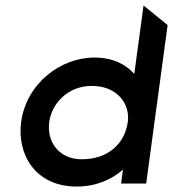

<svg xmlns="http://www.w3.org/2000/svg" viewBox="-20 -673 635 704"><path d="M430.9 -51 424 0H516L594.6 -581L506.3 -653L472.4 -402C441.9 -436 395.5 -462 325.5 -462C202.5 -462 76.6 -367 57.6 -226C41.7 -109 107.5 11 261.5 11C332.5 11 390 -15 430.9 -51ZM448.6 -226C437.7 -146 376 -89 280 -89C197 -89 150.6 -152 160.6 -226C169.6 -293 228.4 -358 316.4 -358C410.4 -358 457.5 -292 448.6 -226Z"/></svg>

Font: Charger
Style: ExBdIt
Weight: 400
Designer: Jasper
Foundry: Cannot Into Space Fonts
Version: Version 0.99